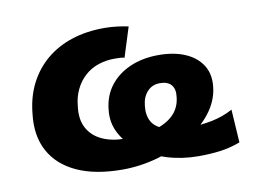

<svg xmlns="http://www.w3.org/2000/svg" viewBox="-63 -606 952 708"><g transform="rotate(-10 413.5 -252.0)"><path d="M343 11Q241 11 172.5 -20.5Q104 -52 72.5 -110.5Q41 -169 51 -250Q57 -312 82 -361Q107 -410 148 -444.5Q189 -479 244 -497Q299 -515 366 -515Q390 -515 414 -512Q438 -509 456 -505L421 -394Q414 -396 404.5 -396.5Q395 -397 384 -397Q352 -397 323.5 -387.5Q295 -378 273 -358.5Q251 -339 237 -310.5Q223 -282 220 -246Q214 -198 232 -165.5Q250 -133 286 -116.5Q322 -100 369 -100Q435 -100 481.5 -113Q528 -126 554.5 -152Q581 -178 585 -218Q589 -247 575.5 -263Q562 -279 533 -279Q504 -279 485.5 -259Q467 -239 464 -206Q460 -172 473 -148Q486 -124 521 -112Q556 -100 617 -100Q654 -100 697 -108.5Q740 -117 776 -137L784 -13Q747 1 709.5 6Q672 11 627 11Q566 11 510 -6Q454 -23 411.5 -53.5Q369 -84 346.5 -125.5Q324 -167 330 -216Q335 -267 363.5 -304Q392 -341 439 -361.5Q486 -382 546 -382Q603 -382 645 -364Q687 -346 708.5 -312Q730 -278 724 -229Q718 -179 684 -135Q650 -91 595.5 -58.5Q541 -26 475 -7.5Q409 11 343 11Z"/></g></svg>

Font: Nunito Sans 8pt Black
Style: Italic
Weight: 900
Italic angle: -9°
Version: Version 3.101;gftools[0.9.27]